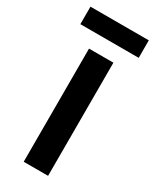

<svg xmlns="http://www.w3.org/2000/svg" viewBox="-200 -748 646 798"><g transform="rotate(30 123.0 -348.5)"><path d="M182 0H65V-543H182ZM263 -697V-613H-17V-697Z"/></g></svg>

Font: Noto Sans Myanmar UI Condensed SemiBold
Style: Regular
Weight: 600
Width: 3
Designer: Monotype Design Team
Foundry: Monotype Imaging Inc.
Version: Version 2.103; ttfautohint (v1.8.4.7-5d5b)